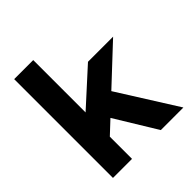

<svg xmlns="http://www.w3.org/2000/svg" viewBox="-191 -831 962 962"><g transform="rotate(-45 290.5 -350.0)"><path d="M97 -240 383 -500H561L183 -146ZM60 -700H195V0H60ZM222 -290 331 -362 559 0H399Z"/></g></svg>

Font: Uncut Sans Variable
Style: Regular
Weight: 400
Designer: Kasper Nordkvist
Foundry: UNCUT.wtf
Version: Version 1.303;Glyphs 3.1.2 (3151)